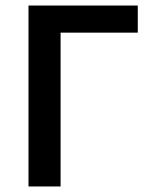

<svg xmlns="http://www.w3.org/2000/svg" viewBox="-20 -674 550 694"><path d="M83 0V-654H478V-556H199V0Z"/></svg>

Font: Processing Sans Pro Semibold
Style: Regular
Weight: 600
Designer: Paul D. Hunt
Foundry: Adobe Systems Incorporated
Version: Version 2.020;PS 2.000;hotconv 1.0.86;makeotf.lib2.5.63406